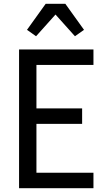

<svg xmlns="http://www.w3.org/2000/svg" viewBox="-20 -997 588 1017"><path d="M81 0V-735H475V-653H173V-423H415V-341H173V-82H475V0ZM171 -805 123 -839 222 -977H326L425 -839L377 -805L274 -920Z"/></svg>

Font: Iosevka Semi-Condensed Medium
Style: Regular
Weight: 500
Monospace: yes
Designer: Belleve Invis
Foundry: Belleve Invis
Version: Version 27.3.5